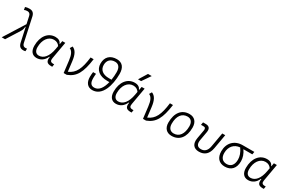

<svg xmlns="http://www.w3.org/2000/svg" viewBox="159 -2234 5536 3684"><g transform="rotate(30 2927.0 -392.5)"><path d="M474.6 9.8C492.2 9.8 506.3 8.3 522.9 3.9L525.4 -54.2C506.3 -51.8 496.6 -50.3 491.7 -50.3C453.1 -50.3 429.2 -68.8 418.5 -114.7L305.2 -640.6C288.6 -713.4 249 -742.2 184.1 -742.2C146 -742.2 120.1 -736.8 91.8 -727.1L102.1 -667.5C125.5 -677.2 142.1 -682.1 171.9 -682.1C210 -682.1 236.3 -664.1 246.6 -617.7L281.7 -456.1L-4.9 0H69.8L254.4 -293.9C276.4 -329.1 284.2 -358.9 285.2 -400.4L293.5 -403.3L361.8 -90.8C378.4 -19.5 414.1 9.8 474.6 9.8Z M1025.9 -444.3H1022C1000 -494.1 959.5 -522.5 888.2 -522.5C726.1 -522.5 618.2 -383.3 618.2 -174.3C618.2 -57.1 673.3 10.3 770 10.3C860.8 10.3 933.6 -42 973.1 -133.8H983.4C966.8 -36.6 998.5 4.9 1089.8 4.9H1117.2L1127 -53.7H1104C1046.9 -53.7 1028.3 -80.1 1039.1 -139.6L1105.5 -517.6H1039.1ZM890.1 -461.4C951.2 -461.4 990.7 -434.6 1017.1 -395L1004.9 -325.7C972.7 -144.5 891.1 -50.8 785.6 -50.8C721.7 -50.8 684.1 -97.2 684.1 -180.2C684.1 -340.8 766.6 -461.4 890.1 -461.4Z M1367.2 0 1376.5 -2 1375 0H1435.1C1617.7 -68.8 1690.9 -206.5 1733.4 -517.6H1666C1633.8 -253.4 1574.2 -125 1424.3 -61L1397.9 -278.8C1381.3 -417.5 1339.8 -498 1261.7 -527.3L1229.5 -472.7C1289.6 -447.8 1321.8 -381.8 1336.4 -257.8Z M2003.4 9.8C2224.6 9.8 2306.6 -269.5 2306.6 -521.5C2306.6 -664.6 2241.7 -742.2 2121.6 -742.2C1975.1 -742.2 1888.2 -657.7 1888.2 -515.1C1888.2 -372.6 1991.7 -288.1 2166 -288.1H2214.4C2182.6 -156.7 2120.1 -50.3 2014.2 -50.3C1941.4 -50.3 1907.2 -96.2 1907.2 -199.7C1907.2 -232.4 1909.2 -264.2 1913.1 -297.9H1847.7C1842.8 -259.8 1839.8 -225.6 1839.8 -189.9C1839.8 -64.5 1900.9 9.8 2003.4 9.8ZM2226.6 -348.6H2166C2033.7 -348.6 1955.1 -412.6 1955.1 -520C1955.1 -621.6 2015.1 -682.1 2115.7 -682.1C2195.8 -682.1 2240.2 -625.5 2240.2 -521.5C2240.2 -465.8 2235.8 -406.2 2226.6 -348.6Z M2783.7 -444.3H2779.8C2757.8 -494.1 2717.3 -522.5 2646 -522.5C2483.9 -522.5 2376 -383.3 2376 -174.3C2376 -57.1 2431.2 10.3 2527.8 10.3C2618.7 10.3 2691.4 -42 2731 -133.8H2741.2C2724.6 -36.6 2756.3 4.9 2847.7 4.9H2875L2884.8 -53.7H2861.8C2804.7 -53.7 2786.1 -80.1 2796.9 -139.6L2863.3 -517.6H2796.9ZM2647.9 -461.4C2709 -461.4 2748.5 -434.6 2774.9 -395L2762.7 -325.7C2730.5 -144.5 2648.9 -50.8 2543.5 -50.8C2479.5 -50.8 2441.9 -97.2 2441.9 -180.2C2441.9 -340.8 2524.4 -461.4 2647.9 -461.4ZM2663.1 -609.4H2732.4L2859.9 -794.9H2777.8Z M3125 0 3134.3 -2 3132.8 0H3192.9C3375.5 -68.8 3448.7 -206.5 3491.2 -517.6H3423.8C3391.6 -253.4 3332 -125 3182.1 -61L3155.8 -278.8C3139.2 -417.5 3097.7 -498 3019.5 -527.3L2987.3 -472.7C3047.4 -447.8 3079.6 -381.8 3094.2 -257.8Z M3760.7 9.8C3932.1 9.8 4033.7 -115.7 4033.7 -328.6C4033.7 -453.6 3967.3 -527.3 3855.5 -527.3C3684.1 -527.3 3582.5 -399.9 3582.5 -184.1C3582.5 -62.5 3648.9 9.8 3760.7 9.8ZM3773.4 -50.8C3694.8 -50.8 3648.9 -105.5 3648.9 -197.3C3648.9 -366.2 3722.7 -466.3 3846.7 -466.3C3923.3 -466.3 3967.8 -412.1 3967.8 -320.3C3967.8 -150.9 3895.5 -50.8 3773.4 -50.8Z M4366.7 9.8C4492.2 9.8 4568.8 -61 4593.3 -200.2L4648.9 -517.6H4583L4527.3 -200.2C4509.8 -102.1 4459 -51.3 4377.4 -51.3C4295.9 -51.3 4262.7 -102.1 4279.8 -200.2L4313.5 -390.6C4328.6 -475.1 4296.4 -517.6 4216.8 -517.6H4157.2L4146.5 -457.5H4204.1C4241.2 -457.5 4255.4 -435.5 4247.1 -389.2L4213.9 -200.2C4190.4 -68.4 4247.1 9.8 4366.7 9.8Z M4939 9.8C5080.6 9.8 5161.6 -79.1 5161.6 -233.9C5161.6 -309.6 5136.7 -386.7 5085 -459H5282.7L5293 -519H5035.6C4855.5 -519 4736.8 -398.4 4736.8 -215.8C4736.8 -72.3 4810.5 9.8 4939 9.8ZM5014.2 -458C5070.8 -381.8 5095.7 -301.8 5095.7 -233.9C5095.7 -117.7 5041 -51.3 4946.3 -51.3C4855 -51.3 4802.7 -110.4 4802.7 -213.9C4802.7 -353.5 4886.2 -448.7 5014.2 -458Z M5713.4 -444.3H5709.5C5687.5 -494.1 5647 -522.5 5575.7 -522.5C5413.6 -522.5 5305.7 -383.3 5305.7 -174.3C5305.7 -57.1 5360.8 10.3 5457.5 10.3C5548.3 10.3 5621.1 -42 5660.6 -133.8H5670.9C5654.3 -36.6 5686 4.9 5777.3 4.9H5804.7L5814.5 -53.7H5791.5C5734.4 -53.7 5715.8 -80.1 5726.6 -139.6L5793 -517.6H5726.6ZM5577.6 -461.4C5638.7 -461.4 5678.2 -434.6 5704.6 -395L5692.4 -325.7C5660.2 -144.5 5578.6 -50.8 5473.1 -50.8C5409.2 -50.8 5371.6 -97.2 5371.6 -180.2C5371.6 -340.8 5454.1 -461.4 5577.6 -461.4Z"/></g></svg>

Font: Cascadia Mono NF Light
Style: Italic
Weight: 300
Italic angle: -10°
Monospace: yes
Designer: Aaron Bell
Foundry: Saja Typeworks
Version: Version 2404.023